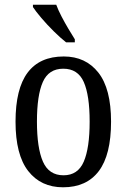

<svg xmlns="http://www.w3.org/2000/svg" viewBox="-20 -786 538 816"><path d="M248 10Q154 10 100 -59Q46 -128 46 -269Q46 -409 97.5 -477.5Q149 -546 251 -546Q344 -546 398 -477.5Q452 -409 452 -269Q452 -128 400 -59Q348 10 248 10ZM250 -41Q311 -41 336 -99Q361 -157 361 -269Q361 -381 336 -437.5Q311 -494 249 -494Q187 -494 162 -437.5Q137 -381 137 -269Q137 -157 162.5 -99Q188 -41 250 -41ZM261 -606Q238 -624 209 -652.5Q180 -681 155.5 -710Q131 -739 120 -756V-766H219Q227 -744 241 -717Q255 -690 270.5 -664Q286 -638 298 -619V-606Z"/></svg>

Font: Noto Serif Sinhala Condensed
Style: Regular
Weight: 400
Width: 3
Designer: Jelle Bosma - Monotype Design Team
Foundry: Monotype Imaging Inc.
Version: Version 2.007; ttfautohint (v1.8.4.7-5d5b)